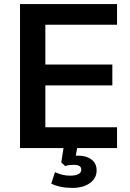

<svg xmlns="http://www.w3.org/2000/svg" viewBox="-20 -725 635 940"><path d="M78 0V-705H553V-604H202V-409H530V-307H202V-102H553V0ZM334 195Q304 195 277.5 189.5Q251 184 231 174L249 118Q267 126 285 130.5Q303 135 323 135Q350 135 364 127.5Q378 120 378 105Q378 82 341 82Q331 82 321.5 83Q312 84 299 88L280 70L294 -20H361L348 56L316 45Q327 41 339.5 39Q352 37 362 37Q403 37 428 56Q453 75 453 109Q453 148 420 171.5Q387 195 334 195Z"/></svg>

Font: Mulish ExtraLight
Style: Bold
Weight: 700
Version: Version 3.603